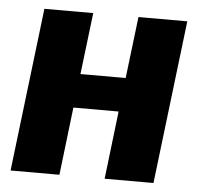

<svg xmlns="http://www.w3.org/2000/svg" viewBox="-43 -563 638 607"><g transform="rotate(5 276.0 -259.0)"><path d="M527.5 -518.5 465.5 0H310.5L336 -215.5H192.5L167 0H12L74 -518.5H229L205.5 -323H349L372.5 -518.5Z"/></g></svg>

Font: Lato Black
Style: Italic
Weight: 900
Italic angle: -7°
Designer: Lukasz Dziedzic
Foundry: tyPoland Lukasz Dziedzic
Version: Version 2.007; 2014-02-27